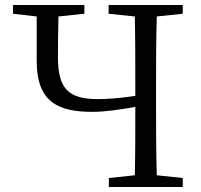

<svg xmlns="http://www.w3.org/2000/svg" viewBox="-20 -749 804 769"><path d="M712 -694V-729H415V-694L520 -683C522 -587 522 -489 522 -392V-365C461 -356 412 -352 372 -352C257 -352 212 -391 212 -520C212 -573 213 -629 214 -683L318 -694V-729H32V-694L127 -683V-504C127 -338 216 -301 350 -301C400 -301 462 -310 522 -321C522 -226 522 -135 520 -47L416 -36V0H712V-36L608 -47C605 -143 605 -241 605 -337V-392C605 -491 605 -588 608 -683Z"/></svg>

Font: Source Han Serif
Style: Regular
Weight: 400
Designer: Ryoko NISHIZUKA 西塚涼子 (kana & ideographs); Frank Grießhammer (Latin, Greek & Cyrillic); Wenlong ZHANG 张文龙 (bopomofo); San
Foundry: Adobe Systems Incorporated
Version: Version 1.001;PS 1.001;hotconv 16.6.54;makeotf.lib2.5.65590